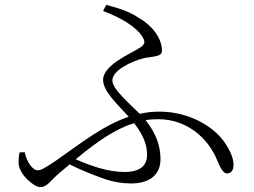

<svg xmlns="http://www.w3.org/2000/svg" viewBox="-20 -767 1040 786"><path d="M81 -144 60 -143C57 -129 56 -117 56 -101C56 -55 118 -1 145 -1C173 -1 185 -26 222 -58L265 -94C315 -69 360 -52 398 -38C441 -22 481 -16 517 -16C585 -16 637 -46 637 -115C637 -170 619 -221 576 -275C593 -278 610 -279 628 -279C745 -279 832 -202 869 -111C880 -84 893 -57 909 -57C927 -57 936 -72 936 -91C936 -117 926 -144 901 -182C859 -245 759 -310 633 -310C605 -310 578 -307 552 -301C510 -344 440 -401 440 -438C440 -481 525 -518 566 -528C604 -537 643 -533 643 -559C643 -612 602 -663 548 -694C508 -721 464 -734 415 -747L402 -722C479 -693 541 -655 565 -613C575 -594 573 -586 555 -573C515 -547 402 -501 402 -440C402 -392 464 -337 507 -289C405 -255 314 -183 210 -110C162 -78 149 -70 134 -70C113 -70 89 -105 81 -144ZM529 -263C570 -210 582 -171 582 -133C582 -89 554 -63 489 -63C422 -63 351 -88 290 -115C378 -188 452 -239 529 -263Z"/></svg>

Font: Noto Serif CJK SC Light
Style: Regular
Weight: 300
Designer: Ryoko NISHIZUKA 西塚涼子 (kana & ideographs); Frank Grießhammer (Latin, Greek & Cyrillic); Wenlong ZHANG 张文龙 (bopomofo); San
Foundry: Adobe
Version: Version 2.001;hotconv 1.1.0;makeotfexe 2.6.0